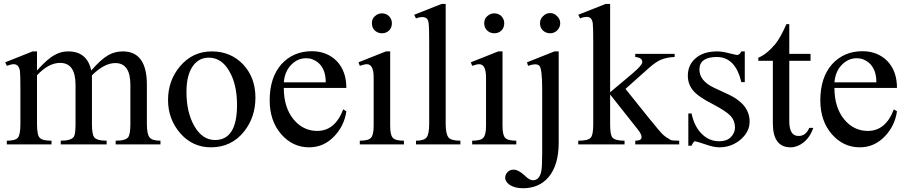

<svg xmlns="http://www.w3.org/2000/svg" viewBox="-20 -743 4666 988"><path d="M15.1 0V-19Q59.1 -19 71.8 -34.2Q85 -49.3 85 -105.5V-283.7Q85 -360.8 82.5 -378.9Q76.2 -412.6 50.3 -412.6Q37.6 -412.6 15.1 -404.3L6.8 -422.4L147.9 -478.5H170.4V-380.4Q223.6 -439.9 261.2 -460Q292.5 -478.5 331.5 -478.5Q427.7 -478.5 449.7 -380.4Q499 -437.5 537.6 -459.5Q571.3 -478.5 612.3 -478.5Q735.8 -478.5 735.8 -306.6V-105.5Q735.8 -51.8 750 -35.6Q763.2 -19 805.7 -19V0H575.2V-19Q627.4 -19 640.1 -37.6Q650.9 -53.2 650.9 -105.5V-306.6Q650.9 -418.5 573.2 -418.5Q517.1 -418.5 453.1 -355.5V-105.5Q453.1 -53.2 464.4 -37.1Q478 -19 528.8 -19V0H292.5V-19Q346.7 -19 360.4 -40Q368.7 -53.7 368.7 -105.5V-306.6Q368.7 -419.4 289.1 -419.4Q230 -419.4 170.4 -355.5V-105.5Q170.4 -47.4 184.6 -33.7Q197.8 -19 245.1 -19V0Z M1065.4 15.1Q971.2 15.1 907.7 -57.1Q844.7 -129.9 844.7 -228.5Q844.7 -327.1 904.8 -399.9Q969.7 -478.5 1070.3 -478.5Q1167.5 -478.5 1231.9 -410.6Q1294.4 -343.3 1294.4 -240.7Q1294.4 -141.1 1237.3 -67.9Q1171.9 15.1 1065.4 15.1ZM1086.4 -22.5Q1199.7 -22.5 1199.7 -202.6Q1199.7 -309.1 1159.7 -377Q1120.1 -446.3 1054.2 -446.3Q1006.8 -446.3 977.1 -409.2Q939.5 -362.8 939.5 -270Q939.5 -166.5 979 -96.2Q1020.5 -22.5 1086.4 -22.5Z M1570.8 15.1Q1486.3 15.1 1427.2 -52.2Q1367.7 -120.6 1367.7 -227.1Q1367.7 -343.3 1427.7 -412.1Q1489.3 -479.5 1584.5 -479.5Q1662.1 -479.5 1712.9 -428.7Q1762.2 -377 1762.2 -290.5H1440.4Q1440.4 -189.5 1491.2 -127.9Q1539.6 -70.3 1609.9 -69.3Q1703.6 -67.9 1746.1 -180.2L1762.2 -170.4Q1752 -97.2 1701.7 -43.5Q1647 15.1 1570.8 15.1ZM1440.4 -319.3H1656.2Q1656.2 -386.2 1618.7 -419.4Q1590.3 -443.4 1555.7 -443.4Q1512.2 -443.4 1479.5 -410.6Q1445.3 -376.5 1440.4 -319.3Z M1831.5 0V-19Q1875.5 -19 1888.7 -33.7Q1902.8 -48.8 1902.8 -94.7V-344.2Q1902.8 -412.6 1867.7 -412.6Q1855.5 -412.6 1831.5 -404.3L1824.7 -422.4L1965.8 -478.5H1987.8V-94.7Q1987.8 -47.9 2001.5 -33.7Q2014.6 -19 2058.6 -19V0ZM1945.3 -571.8Q1924.3 -571.8 1908.2 -586.4Q1893.6 -601.1 1893.6 -623.5Q1893.6 -647 1909.2 -659.7Q1924.8 -674.3 1945.3 -674.3Q1967.3 -674.3 1981.9 -659.7Q1996.6 -644.5 1996.6 -623.5Q1996.6 -600.6 1982.4 -586.4Q1967.8 -571.8 1945.3 -571.8Z M2120.6 0V-19Q2161.6 -19 2175.3 -36.1Q2188.5 -53.2 2188.5 -105.5V-527.8Q2188.5 -601.6 2185.5 -625Q2183.1 -642.1 2174.3 -649.4Q2154.8 -661.6 2120.6 -648.4L2111.3 -667L2252 -722.7H2273.4V-105.5Q2273.4 -54.7 2287.6 -36.1Q2300.8 -19 2349.1 -19V0Z M2409.7 0V-19Q2453.6 -19 2466.8 -33.7Q2481 -48.8 2481 -94.7V-344.2Q2481 -412.6 2445.8 -412.6Q2433.6 -412.6 2409.7 -404.3L2402.8 -422.4L2543.9 -478.5H2565.9V-94.7Q2565.9 -47.9 2579.6 -33.7Q2592.8 -19 2636.7 -19V0ZM2523.4 -571.8Q2502.4 -571.8 2486.3 -586.4Q2471.7 -601.1 2471.7 -623.5Q2471.7 -647 2487.3 -659.7Q2502.9 -674.3 2523.4 -674.3Q2545.4 -674.3 2560.1 -659.7Q2574.7 -644.5 2574.7 -623.5Q2574.7 -600.6 2560.5 -586.4Q2545.9 -571.8 2523.4 -571.8Z M2670.9 225.6Q2627.9 225.6 2601.6 207.5Q2581.1 192.4 2579.6 173.8Q2579.6 154.8 2591.8 142.6Q2604.5 129.9 2622.1 129.9Q2648.4 129.9 2682.1 162.1Q2704.6 184.6 2722.7 184.6Q2754.9 184.6 2765.1 140.1Q2770 117.7 2770 48.3V-283.7Q2770 -392.6 2754.4 -405.8Q2738.3 -418.9 2697.3 -404.3L2691.9 -422.4L2833 -478.5H2855V-9.8Q2855 106.9 2802.7 168.5Q2754.4 225.6 2670.9 225.6ZM2810.5 -571.8Q2789.6 -571.8 2773.4 -586.4Q2758.8 -601.1 2758.8 -623.5Q2758.8 -645.5 2774.4 -659.7Q2790 -675.8 2810.5 -675.8Q2831.5 -675.8 2846.7 -659.7Q2862.8 -645 2862.8 -623.5Q2862.8 -603 2848.1 -587.4Q2833 -571.8 2810.5 -571.8Z M2955.6 0V-19Q3005.9 -19 3019 -33.7Q3032.7 -47.9 3032.7 -102.1V-525.9Q3032.7 -602.1 3030.3 -623Q3027.3 -642.6 3019 -649.4Q3011.7 -656.2 2999 -656.2Q2992.2 -656.2 2983.6 -654.5Q2975.1 -652.8 2965.3 -648.4L2955.6 -667L3096.2 -722.7H3119.6V-268.1L3237.3 -367.2Q3285.2 -408.2 3285.2 -423.3Q3285.2 -446.8 3249 -449.7V-465.8H3451.7V-449.7Q3408.7 -447.8 3380.9 -435.5Q3356 -425.3 3320.8 -394.5L3198.7 -285.6L3320.8 -133.3Q3348.6 -99.1 3366.7 -77.6Q3384.8 -56.2 3393.6 -48.3Q3402.3 -39.6 3431.2 -22.9Q3437.5 -19 3475.1 -19V0H3249V-19Q3275.4 -19 3280.3 -30.8Q3285.6 -47.9 3262.2 -76.7L3119.6 -256.8V-105.5Q3119.6 -48.8 3130.9 -36.1Q3144.5 -19 3193.8 -19V0Z M3681.6 15.1Q3652.8 15.1 3611.8 0.5Q3566.4 -14.6 3556.6 -16.1Q3548.8 -16.1 3538.6 6.8H3522V-159.2H3538.6Q3552.7 -90.8 3593.3 -52.2Q3629.9 -16.1 3681.6 -16.1Q3718.3 -16.1 3739.7 -36.1Q3760.7 -57.1 3762.2 -85Q3762.7 -120.1 3740.2 -146Q3717.8 -170.4 3644.5 -209Q3571.3 -246.1 3545.4 -278.8Q3519.5 -310.5 3519.5 -354Q3519.5 -408.7 3559.6 -443.4Q3599.6 -478.5 3671.4 -478.5Q3695.8 -478.5 3731.4 -469.2Q3749 -465.3 3759.5 -462.6Q3770 -460 3772 -460Q3786.1 -460 3794.9 -478.5H3812.5V-320.3H3794.9Q3764.2 -449.7 3668.9 -449.7Q3581.5 -449.7 3579.1 -388.2Q3577.1 -327.6 3655.3 -291L3730 -256.3Q3837.4 -205.6 3837.4 -117.2Q3837.4 -64.5 3790.5 -24.4Q3743.7 15.1 3681.6 15.1Z M4048.3 15.1Q3957 15.1 3957 -108.4V-430.2H3882.3V-446.3Q3922.9 -461.9 3968.8 -515.1Q3995.1 -547.4 4026.9 -618.7H4041.5V-465.8H4150.9V-430.2H4041.5V-120.1Q4041.5 -43.9 4087.4 -43.5Q4125.5 -41.5 4144.5 -85H4165Q4148.4 -36.1 4113.8 -9.3Q4082.5 15.1 4048.3 15.1Z M4404.3 15.1Q4319.8 15.1 4260.7 -52.2Q4201.2 -120.6 4201.2 -227.1Q4201.2 -343.3 4261.2 -412.1Q4322.8 -479.5 4418 -479.5Q4495.6 -479.5 4546.4 -428.7Q4595.7 -377 4595.7 -290.5H4273.9Q4273.9 -189.5 4324.7 -127.9Q4373 -70.3 4443.4 -69.3Q4537.1 -67.9 4579.6 -180.2L4595.7 -170.4Q4585.4 -97.2 4535.2 -43.5Q4480.5 15.1 4404.3 15.1ZM4273.9 -319.3H4489.7Q4489.7 -386.2 4452.1 -419.4Q4423.8 -443.4 4389.2 -443.4Q4345.7 -443.4 4313 -410.6Q4278.8 -376.5 4273.9 -319.3Z"/></svg>

Font: Nuosu SIL
Style: Regular
Weight: 400
Designer: Peter Constable, Alex Kotlar, Peter Martin
Foundry: SIL International
Version: Version 2.300